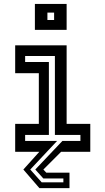

<svg xmlns="http://www.w3.org/2000/svg" viewBox="-20 -770 535 974"><path d="M180 184.5 98.5 90 179.5 0H57V-141.5H177V-398.5H57V-540H318V-141.5H438V0H290L200 90L215 106H332.5V184.5ZM191.5 155H301.5V135.5H200L159 90L296.5 -55H388V-85.5H258.5V-486H107.5V-455.5H228V-85.5H107.5V-55H269.5L133.5 90ZM157 -618.5V-750H318V-618.5ZM220.5 -668.5H254.5V-706H220.5Z"/></svg>

Font: Tourney SemiBold
Style: Regular
Weight: 600
Version: Version 1.015